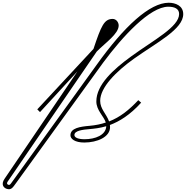

<svg xmlns="http://www.w3.org/2000/svg" viewBox="-229 -1021 1357 1401"><path d="M-180 357C-146 368 -135 346 -112 315L523 -563C666 -756 865 -972 999 -972C1044 -972 1078 -958 1078 -919C1078 -825 894 -730 729 -610C594 -512 475 -402 474 -282C473 -217 530 -171 543 -127C508 -115 469 -107 425 -103C354 -97 286 -86 285 -35C284 -8 317 19 386 19C480 19 574 -21 574 -93C574 -98 574 -104 573 -109C641 -134 720 -182 801 -272L780 -290C713 -219 648 -166 567 -135C546 -192 502 -226 502 -285C502 -384 619 -500 749 -593C918 -713 1108 -808 1108 -918C1108 -979 1052 -1001 1002 -1001C864 -1001 678 -830 477 -549L-147 315C-156 328 -161 330 -169 327C-177 324 -182 317 -173 304L477 -645C540 -709 637 -774 637 -835C637 -858 619 -884 591 -883C531 -881 510 -834 453 -664C415 -623 62 -244 43 -223L63 -203C74 -216 312 -474 336 -500L-196 284C-223 324 -204 349 -180 357ZM314 -36C314 -68 376 -75 425 -79C458 -82 499 -86 546 -100V-95C540 -36 469 -5 386 -5C373 -5 314 -7 314 -36Z"/></svg>

Font: Louise
Style: Regular
Weight: 400
Designer: Ange Degheest & Luna Delabre & Camille Depalle
Foundry: Velvetyne Type Foundry
Version: Version 1.000;FEAKit 1.0